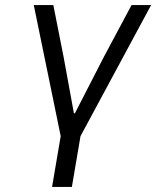

<svg xmlns="http://www.w3.org/2000/svg" viewBox="-20 -536 640 756"><path d="M219 0 113 -516H190L230 -314L271 -90H275L390 -314L498 -516H575L297 0L263 200H185Z"/></svg>

Font: IBM Plex Mono
Style: Italic
Weight: 400
Italic angle: -9°
Monospace: yes
Designer: Mike Abbink, Paul van der Laan, Pieter van Rosmalen
Foundry: Bold Monday
Version: Version 2.3